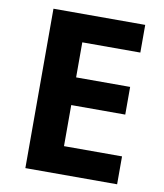

<svg xmlns="http://www.w3.org/2000/svg" viewBox="-81 -780 722 847"><g transform="rotate(10 280.0 -357.0)"><path d="M501 0H90V-714H501V-590H241V-433H483V-309H241V-125H501Z"/></g></svg>

Font: Noto Sans Balinese
Style: Bold
Weight: 700
Designer: Aditya Bayu, David Williams
Foundry: David Williams
Version: Version 2.005; ttfautohint (v1.8.4.7-5d5b)